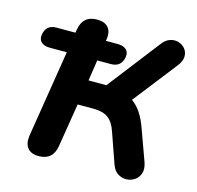

<svg xmlns="http://www.w3.org/2000/svg" viewBox="-105 -825 971 944"><g transform="rotate(15 380.5 -352.5)"><path d="M171 9Q132 9 114 -13.5Q96 -36 102 -77L173 -520H87Q57 -520 42.5 -534Q28 -548 32 -572Q40 -624 93 -624H189L192 -641Q204 -714 276 -714Q315 -714 333.5 -692.5Q352 -671 345 -628L344 -624H404Q434 -624 448.5 -610Q463 -596 459 -572Q450 -520 397 -520H328L312 -414H403L608 -679Q626 -703 648.5 -710Q671 -717 691.5 -710.5Q712 -704 725 -687.5Q738 -671 737.5 -648.5Q737 -626 718 -601L543 -377Q570 -358 590 -327.5Q610 -297 625 -254L682 -97Q693 -65 685.5 -42Q678 -19 659 -6Q640 7 616.5 7.5Q593 8 572.5 -5.5Q552 -19 542 -49L489 -200Q474 -246 447 -266Q420 -286 372 -286H291L255 -64Q243 9 171 9Z"/></g></svg>

Font: Nunito ExtraBold
Style: Italic
Weight: 800
Italic angle: -9°
Designer: Vernon Adams
Foundry: Vernon Adams
Version: Version 3.601; ttfautohint (v1.8.2.53-6de2)